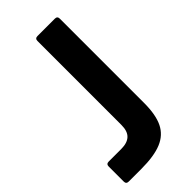

<svg xmlns="http://www.w3.org/2000/svg" viewBox="-240 -819 875 875"><g transform="rotate(-45 197.0 -381.5)"><path d="M27 0Q11 0 11 -16V-113Q11 -129 27 -129H108Q147 -129 166.5 -147.5Q186 -166 186 -206V-747Q186 -763 202 -763H314Q330 -763 330 -747V-204Q330 -128 308.5 -84Q287 -40 239 -20Q191 0 108 0Z"/></g></svg>

Font: Open Sauce Two
Style: Bold
Weight: 700
Designer: Alfredo Marco Pradil
Foundry: Creative Sauce Fz LLC
Version: Version 1.477